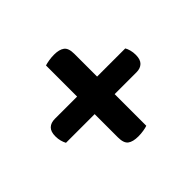

<svg xmlns="http://www.w3.org/2000/svg" viewBox="-117 -682 781 781"><g transform="rotate(-45 273.0 -292.0)"><path d="M332 -344H494Q499 -336 502.5 -323Q506 -310 506 -295Q506 -268 493 -255.5Q480 -243 458 -243H332V-61Q324 -58 309 -55.5Q294 -53 279 -53Q248 -53 232.5 -64.5Q217 -76 217 -109V-243H52Q47 -252 43.5 -264.5Q40 -277 40 -292Q40 -319 53 -331.5Q66 -344 89 -344H217V-523Q226 -526 241 -528.5Q256 -531 271 -531Q301 -531 316.5 -519.5Q332 -508 332 -475Z"/></g></svg>

Font: Baloo Chettan 2 SemiBold
Style: Regular
Weight: 600
Designer: Maithili Shingre, Unnati Kotecha and Ek Type
Foundry: Ek Type
Version: Version 1.640;hotconv 1.0.111;makeotfexe 2.5.65597; ttfautoh